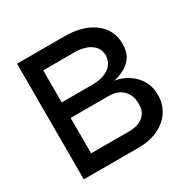

<svg xmlns="http://www.w3.org/2000/svg" viewBox="-128 -657 764 775"><g transform="rotate(-30 254.0 -269.5)"><path d="M47.9 0V-539.1H267.6Q355 -539.1 406.2 -499.8Q457.5 -460.4 457 -395.5Q457.5 -346.7 428.2 -319.8Q398.9 -293 353.5 -283.2Q383.3 -279.3 411.6 -262.5Q439.9 -245.6 458.7 -216.3Q477.5 -187 477.5 -144.5Q477.5 -103.5 456.3 -70.8Q435.1 -38.1 395.8 -19Q356.4 0 301.8 0ZM126 -76.2H301.8Q344.2 -75.7 368.7 -95.9Q393.1 -116.2 392.6 -151.4Q393.1 -193.4 368.7 -217.5Q344.2 -241.7 301.8 -241.2H126ZM126 -313.5H267.6Q300.8 -313.5 324.7 -322.5Q348.6 -331.5 361.8 -349.1Q375 -366.7 375 -390.6Q374.5 -424.3 345.9 -443.8Q317.4 -463.4 267.6 -462.9H126Z"/></g></svg>

Font: Inter Display V
Style: Regular
Weight: 400
Designer: Rasmus Andersson
Foundry: rsms
Version: Version 3.015;git-src